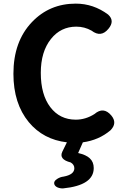

<svg xmlns="http://www.w3.org/2000/svg" viewBox="-20 -774 697 1059"><path d="M298 260Q282 253 279 240Q276 225 295 213Q312 202 331 200Q390 189 390 154Q390 134 370 122Q303 105 324 62L349 11Q219 -4 139 -100Q54 -203 54 -367Q54 -545 156 -652Q253 -754 398 -754Q495 -754 576 -694Q615 -659 578 -615Q537 -565 485 -605Q446 -627 401 -627Q315 -627 261 -559Q205 -489 205 -372Q205 -252 257.5 -183Q310 -114 398 -114Q452 -114 501 -145Q551 -188 594 -137Q629 -95 589 -55Q525 -1 437 11L411 70Q455 80 475 99Q497 119 497 153Q497 248 329 265Q313 266 298 260Z"/></svg>

Font: GenSenRounded TW B
Style: Regular
Weight: 700
Version: Version 1.501;PS 1;hotconv 16.6.51;makeotf.lib2.5.65220